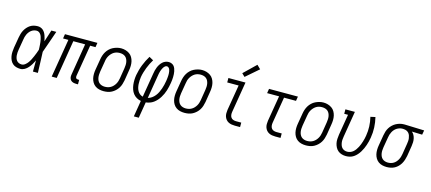

<svg xmlns="http://www.w3.org/2000/svg" viewBox="-65 -1429 5151 2292"><g transform="rotate(15 2510.0 -283.5)"><path d="M173 8Q147 8 121.5 1Q96 -6 77 -23Q58 -40 47.5 -63Q37 -86 32.5 -111.5Q28 -137 29.5 -164Q31 -191 35 -218L57 -348Q61 -371 67.5 -394Q74 -417 85.5 -439Q97 -461 114 -480.5Q131 -500 152 -513.5Q173 -527 197 -532.5Q221 -538 245 -538Q263 -538 280.5 -531.5Q298 -525 311 -513Q324 -501 333 -486Q342 -471 348 -454Q354 -437 358.5 -419.5Q363 -402 366 -384Q378 -420 389.5 -456.5Q401 -493 413 -530H474Q450 -462 427 -394Q404 -326 379 -258Q382 -194 384 -129.5Q386 -65 388 0H327Q327 -34 327.5 -68.5Q328 -103 328 -138Q316 -113 301.5 -88.5Q287 -64 268.5 -42.5Q250 -21 225 -6.5Q200 8 173 8ZM173 -47Q196 -47 216 -62.5Q236 -78 250 -97.5Q264 -117 274.5 -138Q285 -159 294.5 -181Q304 -203 312.5 -225Q321 -247 328 -269Q328 -285 327 -301Q326 -317 325 -332.5Q324 -348 322 -364Q320 -380 316.5 -395.5Q313 -411 308.5 -425.5Q304 -440 295.5 -453Q287 -466 274 -474.5Q261 -483 245 -483Q228 -483 211 -477.5Q194 -472 179.5 -461Q165 -450 154 -435.5Q143 -421 135.5 -405Q128 -389 123.5 -372Q119 -355 117 -339L95 -209Q92 -191 90.5 -172.5Q89 -154 90.5 -137Q92 -120 97 -103.5Q102 -87 112.5 -74Q123 -61 139 -54Q155 -47 173 -47Z M863 8Q844 8 826 3Q808 -2 796 -15Q784 -28 780.5 -46.5Q777 -65 781 -84L845 -475H699L621 0H559L638 -475H572L581 -530H982L973 -475H907L842 -84Q841 -76 842 -69Q843 -62 847 -57Q851 -52 858 -49.5Q865 -47 872 -47H886V8Z M1201 8Q1173 8 1146 1.5Q1119 -5 1097.5 -20.5Q1076 -36 1062.5 -58.5Q1049 -81 1043 -107Q1037 -133 1037.5 -161.5Q1038 -190 1043 -218L1065 -348Q1069 -373 1077 -397.5Q1085 -422 1098.5 -444.5Q1112 -467 1132 -486Q1152 -505 1175.5 -516.5Q1199 -528 1224 -534.5Q1249 -541 1275 -541Q1303 -541 1329.5 -533Q1356 -525 1377.5 -510Q1399 -495 1412.5 -472Q1426 -449 1432 -423Q1438 -397 1437.5 -368.5Q1437 -340 1432 -312L1411 -182Q1406 -157 1398.5 -132.5Q1391 -108 1377 -85.5Q1363 -63 1343 -44.5Q1323 -26 1299.5 -13.5Q1276 -1 1250.5 3.5Q1225 8 1201 8ZM1202 -47Q1220 -47 1238.5 -51Q1257 -55 1274 -65Q1291 -75 1304.5 -89.5Q1318 -104 1327.5 -120.5Q1337 -137 1342.5 -155Q1348 -173 1351 -191L1372 -321Q1375 -341 1376 -360.5Q1377 -380 1374 -398Q1371 -416 1363 -433Q1355 -450 1341 -461.5Q1327 -473 1309 -478Q1291 -483 1271 -483Q1253 -483 1234.5 -478.5Q1216 -474 1200 -464Q1184 -454 1170.5 -439.5Q1157 -425 1147.5 -408.5Q1138 -392 1132.5 -374.5Q1127 -357 1125 -339L1103 -209Q1100 -189 1099 -170Q1098 -151 1101 -132.5Q1104 -114 1112 -97.5Q1120 -81 1133.5 -69.5Q1147 -58 1165 -52.5Q1183 -47 1202 -47Z M1629 205 1662 5Q1633 0 1608 -14.5Q1583 -29 1565.5 -51.5Q1548 -74 1538.5 -101.5Q1529 -129 1525.5 -158Q1522 -187 1523 -218Q1524 -249 1529 -279Q1535 -311 1544 -344Q1553 -377 1565.5 -408.5Q1578 -440 1593 -470.5Q1608 -501 1626 -530L1678 -501Q1662 -475 1648 -447Q1634 -419 1623 -390Q1612 -361 1603 -331Q1594 -301 1589 -271Q1586 -249 1584.5 -226.5Q1583 -204 1584.5 -181.5Q1586 -159 1591 -138.5Q1596 -118 1606.5 -99.5Q1617 -81 1633.5 -68Q1650 -55 1671 -50L1721 -350Q1724 -370 1729 -390Q1734 -410 1742 -429.5Q1750 -449 1761.5 -467Q1773 -485 1789 -500Q1805 -515 1825 -522.5Q1845 -530 1865 -530Q1883 -530 1900 -523Q1917 -516 1928 -503.5Q1939 -491 1945.5 -474.5Q1952 -458 1955.5 -440.5Q1959 -423 1960 -405Q1961 -387 1960.5 -368.5Q1960 -350 1958 -331.5Q1956 -313 1953 -295Q1949 -271 1943.5 -246.5Q1938 -222 1930.5 -198Q1923 -174 1912.5 -151Q1902 -128 1888 -105.5Q1874 -83 1856.5 -63.5Q1839 -44 1818 -28.5Q1797 -13 1772.5 -4.5Q1748 4 1723 7L1690 205ZM1733 -51Q1758 -57 1780.5 -73Q1803 -89 1820 -110.5Q1837 -132 1848.5 -156Q1860 -180 1868.5 -204.5Q1877 -229 1883 -254Q1889 -279 1893 -304Q1895 -317 1896.5 -329Q1898 -341 1899 -353.5Q1900 -366 1900.5 -378Q1901 -390 1900 -402Q1899 -414 1897 -426Q1895 -438 1890.5 -448.5Q1886 -459 1877 -467Q1868 -475 1856 -475Q1843 -475 1832 -465Q1821 -455 1813.5 -443Q1806 -431 1801 -418.5Q1796 -406 1792 -393Q1788 -380 1785.5 -367Q1783 -354 1781 -341Z M2201 8Q2173 8 2146 1.5Q2119 -5 2097.5 -20.5Q2076 -36 2062.5 -58.5Q2049 -81 2043 -107Q2037 -133 2037.5 -161.5Q2038 -190 2043 -218L2065 -348Q2069 -373 2077 -397.5Q2085 -422 2098.5 -444.5Q2112 -467 2132 -486Q2152 -505 2175.5 -516.5Q2199 -528 2224 -534.5Q2249 -541 2275 -541Q2303 -541 2329.5 -533Q2356 -525 2377.5 -510Q2399 -495 2412.5 -472Q2426 -449 2432 -423Q2438 -397 2437.5 -368.5Q2437 -340 2432 -312L2411 -182Q2406 -157 2398.5 -132.5Q2391 -108 2377 -85.5Q2363 -63 2343 -44.5Q2323 -26 2299.5 -13.5Q2276 -1 2250.5 3.5Q2225 8 2201 8ZM2202 -47Q2220 -47 2238.5 -51Q2257 -55 2274 -65Q2291 -75 2304.5 -89.5Q2318 -104 2327.5 -120.5Q2337 -137 2342.5 -155Q2348 -173 2351 -191L2372 -321Q2375 -341 2376 -360.5Q2377 -380 2374 -398Q2371 -416 2363 -433Q2355 -450 2341 -461.5Q2327 -473 2309 -478Q2291 -483 2271 -483Q2253 -483 2234.5 -478.5Q2216 -474 2200 -464Q2184 -454 2170.5 -439.5Q2157 -425 2147.5 -408.5Q2138 -392 2132.5 -374.5Q2127 -357 2125 -339L2103 -209Q2100 -189 2099 -170Q2098 -151 2101 -132.5Q2104 -114 2112 -97.5Q2120 -81 2133.5 -69.5Q2147 -58 2165 -52.5Q2183 -47 2202 -47Z M2822 0Q2801 0 2780.5 -3.5Q2760 -7 2742 -16.5Q2724 -26 2711.5 -41.5Q2699 -57 2692.5 -76Q2686 -95 2686 -116.5Q2686 -138 2689 -159L2742 -475H2601V-530H2812L2749 -150Q2746 -132 2748 -113.5Q2750 -95 2760 -81Q2770 -67 2787 -61Q2804 -55 2822 -55H2887V0ZM2783 -592 2746 -628 2895 -772 2940 -728Z M3322 0Q3301 0 3280.5 -3.5Q3260 -7 3242 -16.5Q3224 -26 3211.5 -41.5Q3199 -57 3192.5 -76Q3186 -95 3186 -116.5Q3186 -138 3189 -159L3242 -475H3094L3103 -530H3460L3451 -475H3303L3249 -150Q3246 -132 3248 -113.5Q3250 -95 3260 -81Q3270 -67 3287 -61Q3304 -55 3322 -55H3387V0Z M3701 8Q3673 8 3646 1.5Q3619 -5 3597.5 -20.5Q3576 -36 3562.5 -58.5Q3549 -81 3543 -107Q3537 -133 3537.5 -161.5Q3538 -190 3543 -218L3565 -348Q3569 -373 3577 -397.5Q3585 -422 3598.5 -444.5Q3612 -467 3632 -486Q3652 -505 3675.5 -516.5Q3699 -528 3724 -534.5Q3749 -541 3775 -541Q3803 -541 3829.5 -533Q3856 -525 3877.5 -510Q3899 -495 3912.5 -472Q3926 -449 3932 -423Q3938 -397 3937.5 -368.5Q3937 -340 3932 -312L3911 -182Q3906 -157 3898.5 -132.5Q3891 -108 3877 -85.5Q3863 -63 3843 -44.5Q3823 -26 3799.5 -13.5Q3776 -1 3750.5 3.5Q3725 8 3701 8ZM3702 -47Q3720 -47 3738.5 -51Q3757 -55 3774 -65Q3791 -75 3804.5 -89.5Q3818 -104 3827.5 -120.5Q3837 -137 3842.5 -155Q3848 -173 3851 -191L3872 -321Q3875 -341 3876 -360.5Q3877 -380 3874 -398Q3871 -416 3863 -433Q3855 -450 3841 -461.5Q3827 -473 3809 -478Q3791 -483 3771 -483Q3753 -483 3734.5 -478.5Q3716 -474 3700 -464Q3684 -454 3670.5 -439.5Q3657 -425 3647.5 -408.5Q3638 -392 3632.5 -374.5Q3627 -357 3625 -339L3603 -209Q3600 -189 3599 -170Q3598 -151 3601 -132.5Q3604 -114 3612 -97.5Q3620 -81 3633.5 -69.5Q3647 -58 3665 -52.5Q3683 -47 3702 -47Z M4196 8Q4169 8 4143.5 0.5Q4118 -7 4098.5 -23Q4079 -39 4067 -62Q4055 -85 4049.5 -110.5Q4044 -136 4045.5 -163.5Q4047 -191 4051 -218L4094 -475H4047V-530H4164L4111 -209Q4108 -190 4106.5 -171.5Q4105 -153 4107.5 -135.5Q4110 -118 4116 -101.5Q4122 -85 4133.5 -72.5Q4145 -60 4162 -53.5Q4179 -47 4197 -47Q4216 -47 4235.5 -54Q4255 -61 4270.5 -74.5Q4286 -88 4298 -105Q4310 -122 4319.5 -140Q4329 -158 4336 -176.5Q4343 -195 4349 -214Q4355 -233 4359.5 -252Q4364 -271 4367 -290Q4377 -349 4374.5 -407Q4372 -465 4358 -521L4417 -534Q4432 -473 4435 -409.5Q4438 -346 4427 -282Q4423 -257 4417 -233Q4411 -209 4403 -185.5Q4395 -162 4384.5 -139Q4374 -116 4360.5 -94Q4347 -72 4329.5 -52.5Q4312 -33 4290.5 -18.5Q4269 -4 4244.5 2Q4220 8 4196 8Z M4700 8Q4672 8 4645 1.5Q4618 -5 4597 -20.5Q4576 -36 4562.5 -58.5Q4549 -81 4543 -107Q4537 -133 4537.5 -161.5Q4538 -190 4543 -218L4565 -348Q4569 -372 4576.5 -396Q4584 -420 4597.5 -442Q4611 -464 4630.5 -482.5Q4650 -501 4672.5 -513Q4695 -525 4719.5 -531.5Q4744 -538 4769 -538Q4772 -538 4775.5 -538Q4779 -538 4783 -538L5020 -530L5010 -475L4882 -479Q4899 -465 4909.5 -445.5Q4920 -426 4924.5 -404.5Q4929 -383 4928.5 -359.5Q4928 -336 4924 -312L4903 -182Q4898 -158 4890.5 -134Q4883 -110 4870 -87.5Q4857 -65 4838.5 -46Q4820 -27 4797 -14.5Q4774 -2 4749 3Q4724 8 4700 8ZM4701 -47Q4719 -47 4737 -51.5Q4755 -56 4771 -66Q4787 -76 4799.5 -90.5Q4812 -105 4821 -122Q4830 -139 4835 -156.5Q4840 -174 4843 -191L4864 -321Q4867 -339 4868.5 -357Q4870 -375 4867.5 -392.5Q4865 -410 4859.5 -426Q4854 -442 4843 -454.5Q4832 -467 4816.5 -474Q4801 -481 4783 -482L4774 -483Q4771 -483 4769 -483Q4767 -483 4765 -483Q4747 -483 4729.5 -477.5Q4712 -472 4696 -462Q4680 -452 4667.5 -437.5Q4655 -423 4646.5 -406.5Q4638 -390 4632.5 -373Q4627 -356 4625 -339L4603 -209Q4600 -190 4599 -170.5Q4598 -151 4601 -133Q4604 -115 4611.5 -98.5Q4619 -82 4632.5 -70Q4646 -58 4664 -52.5Q4682 -47 4701 -47Z"/></g></svg>

Font: Iosevka Slab Light
Style: Italic
Weight: 300
Italic angle: -9°
Monospace: yes
Designer: Belleve Invis
Foundry: Belleve Invis
Version: Version 11.1.1; ttfautohint (v1.8.3)